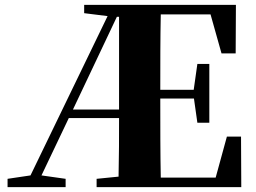

<svg xmlns="http://www.w3.org/2000/svg" viewBox="-20 -767 1048 787"><path d="M82 0H249V-34L150 -48L262 -283H468C468 -207 468 -125 466 -43L376 -34V0H969L968 -207H910L864 -39H639C637 -143 637 -249 637 -360V-363H775L789 -264H838V-505H789L774 -399H637C637 -505 637 -608 639 -708H843L888 -548H946L947 -747H325V-713L421 -701L105 -48L11 -34V0ZM468 -698V-329V-318H279L459 -698Z"/></svg>

Font: Noto Serif CJK HK Black
Style: Regular
Weight: 900
Designer: Ryoko NISHIZUKA 西塚涼子 (kana & ideographs); Frank Grießhammer (Latin, Greek & Cyrillic); Wenlong ZHANG 张文龙 (bopomofo); San
Foundry: Adobe
Version: Version 2.001;hotconv 1.1.0;makeotfexe 2.6.0